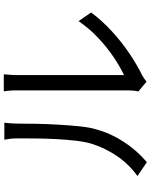

<svg xmlns="http://www.w3.org/2000/svg" viewBox="92 -882 815 1040"><g transform="rotate(-90 500.0 -362.5)"><path d="M524 -21Q527 -33 528.5 -47.5Q530 -62 530 -77Q530 -87 530 -121Q530 -155 530 -204.5Q530 -254 530 -312Q530 -370 530 -428.5Q530 -487 530 -538Q530 -589 530 -626Q530 -663 530 -676Q530 -705 528 -724.5Q526 -744 525 -750H617Q617 -744 615 -724Q613 -704 613 -676Q613 -662 613 -626.5Q613 -591 613 -540.5Q613 -490 613 -432.5Q613 -375 613 -319Q613 -263 613 -215.5Q613 -168 613 -137Q613 -106 613 -99Q660 -121 713 -157Q766 -193 816.5 -241Q867 -289 905 -345L952 -277Q909 -219 851.5 -166Q794 -113 732 -71Q670 -29 611 0Q599 7 590.5 13Q582 19 577 23ZM66 -26Q129 -71 173 -135Q217 -199 240 -272Q251 -306 257 -357Q263 -408 266 -465.5Q269 -523 269.5 -577.5Q270 -632 270 -674Q270 -696 268 -713.5Q266 -731 263 -747H355Q354 -741 353 -729.5Q352 -718 351 -704Q350 -690 350 -675Q350 -633 349 -576.5Q348 -520 344.5 -458.5Q341 -397 335.5 -342Q330 -287 319 -250Q297 -170 250.5 -99Q204 -28 141 25Z"/></g></svg>

Font: Noto Sans JP Thin
Style: Regular
Weight: 400
Version: Version 2.004-H2;hotconv 1.0.118;makeotfexe 2.5.65603